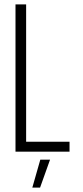

<svg xmlns="http://www.w3.org/2000/svg" viewBox="-20 -685 374 867"><path d="M50 0V-665H98V-45H294V0ZM161 162H126L162 36H206Z"/></svg>

Font: Sulphur Point Light
Style: Regular
Weight: 300
Designer: Noponies / Dale Sattler
Foundry: Noponies
Version: Version 1.000; ttfautohint (v1.8)